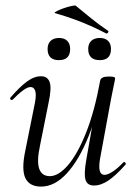

<svg xmlns="http://www.w3.org/2000/svg" viewBox="-20 -677 505 710"><path d="M131.8 13Q89 13 73.9 -18.3Q58.8 -49.6 73.4 -119L109.2 -297Q115 -327.6 110.1 -341.4Q105.2 -355.2 93 -355.2Q82.2 -355.2 65.2 -342.8Q48.2 -330.4 27.4 -309Q23.4 -305 19.4 -309Q15.4 -313 19.4 -317Q52.2 -355 79 -375Q105.8 -395 131.6 -395Q156 -395 163.7 -373.2Q171.4 -351.4 159.6 -297L127.8 -138Q115.4 -80.4 125 -53Q134.6 -25.6 164.4 -25.6Q196.6 -25.6 231.9 -66.8Q267.2 -108 298.6 -187.1Q330 -266.2 350.4 -378.8L362.8 -377.8Q343 -261.4 307.6 -173.2Q272.2 -85 227.2 -36Q182.2 13 131.8 13ZM327.2 9Q302.4 9 296.1 -12.7Q289.8 -34.4 299.2 -86.6L350.4 -378.8Q353 -394 382.4 -394Q396.8 -394 401.3 -392.2Q405.8 -390.4 405.8 -387.6Q405.8 -384.4 400.8 -361.2Q395.8 -338 390.8 -312L349.8 -89Q340 -30.4 366.4 -30.4Q378 -30.4 396.1 -42Q414.2 -53.6 435.6 -76Q438.6 -80 443 -75.5Q447.4 -71 443.6 -67.8Q409.2 -28.8 381.5 -9.9Q353.8 9 327.2 9ZM349 -454.6Q306.2 -454.6 306.2 -496Q306.2 -515.2 317.5 -525.9Q328.8 -536.6 348.9 -536.6Q369 -536.6 379.7 -525.9Q390.4 -515.2 390.4 -496Q390.4 -454.6 349 -454.6ZM198 -454.6Q156 -454.6 156 -496Q156 -515.2 167.3 -525.9Q178.6 -536.6 198 -536.6Q218 -536.6 228.7 -525.9Q239.4 -515.2 239.4 -496Q239.4 -454.6 198 -454.6ZM372.2 -553.6Q343.2 -568.6 314.5 -581.4Q285.8 -594.2 254.4 -605.6Q223 -617 185 -628Q179.2 -629.2 184.7 -632.7Q190.2 -636.2 201.2 -641Q212.2 -645.8 224.8 -649.6Q237.4 -653.4 247.6 -655.4Q257.8 -657.4 260 -656Q288.6 -632.4 316 -610.1Q343.4 -587.8 379 -563.4Q382.8 -562 379.6 -556.8Q376.4 -551.6 372.2 -553.6Z"/></svg>

Font: Cormorant Light
Style: Italic
Weight: 300
Italic angle: -10°
Designer: Christian Thalmann (Catharsis Fonts)
Foundry: Catharsis Fonts
Version: Version 4.000